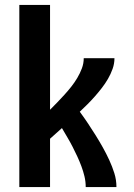

<svg xmlns="http://www.w3.org/2000/svg" viewBox="-20 -755 540 775"><path d="M58 0V-735H182V-312Q197 -327 211.5 -342Q226 -357 240.5 -373Q255 -389 268 -405.5Q281 -422 292 -440.5Q303 -459 310.5 -479Q318 -499 318 -520H442Q442 -498 434.5 -477Q427 -456 416 -437Q405 -418 391.5 -400.5Q378 -383 363.5 -366.5Q349 -350 333.5 -334.5Q318 -319 302 -304Q319 -281 335 -257Q351 -233 366 -209Q381 -185 395 -160Q409 -135 421 -109Q433 -83 441.5 -56Q450 -29 450 0H326Q326 -22 321 -43Q316 -64 308.5 -84Q301 -104 292 -123.5Q283 -143 273 -162.5Q263 -182 252 -200.5Q241 -219 230 -238Q218 -227 206 -216.5Q194 -206 182 -195V0Z"/></svg>

Font: Iosevka Curly Extrabold
Style: Regular
Weight: 800
Monospace: yes
Designer: Belleve Invis
Foundry: Belleve Invis
Version: Version 22.1.2; ttfautohint (v1.8.4)